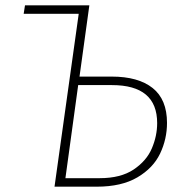

<svg xmlns="http://www.w3.org/2000/svg" viewBox="-20 -702 696 722"><path d="M608 -240Q608 -179 582 -124.5Q556 -70 496.5 -35Q437 0 344 0H185L276 -650H69L74 -682H316L279 -414H400Q500 -414 554 -371Q608 -328 608 -240ZM571 -239Q571 -382 401 -382H274L226 -32H355Q434 -32 482.5 -64.5Q531 -97 551 -144Q571 -191 571 -239Z"/></svg>

Font: FiraGO UltraLight
Style: Italic
Weight: 200
Italic angle: -8°
Designer: bBox Type GmbH
Foundry: bBox Type GmbH
Version: Version 1.001